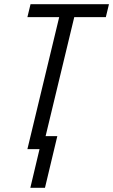

<svg xmlns="http://www.w3.org/2000/svg" viewBox="-20 -713 541 918"><path d="M125 185 169 0H111L263 -631H111L126 -693H501L486 -631H335L198 -62H254L195 185Z"/></svg>

Font: Ubuntu Sans Condensed
Style: Italic
Weight: 400
Width: 3
Italic angle: -13.5°
Designer: Dalton Maag Ltd
Foundry: Dalton Maag Ltd
Version: Version 1.006; ttfautohint (v1.8.4.7-5d5b)